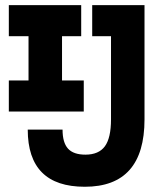

<svg xmlns="http://www.w3.org/2000/svg" viewBox="-20 -713 626 733"><path d="M303.7 0Q85.9 0 85.9 -218.3H218.8Q218.8 -168.5 239.7 -145.5Q260.7 -122.6 306.2 -122.6Q356.9 -122.6 380.4 -154.5Q403.8 -186.5 403.8 -257.3V-574.7H332V-693.4H531.7V-257.3Q531.7 0 303.7 0ZM13.7 -287.1V-405.8H88.9V-574.7H13.7V-693.4H290V-574.7H216.8V-405.8H299.8V-287.1Z"/></svg>

Font: Caskaydia Cove
Style: Bold
Weight: 700
Monospace: yes
Designer: Aaron Bell
Foundry: Saja Typeworks
Version: Version 4.300; ttfautohint (v1.8.3)